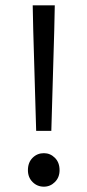

<svg xmlns="http://www.w3.org/2000/svg" viewBox="-20 -690 329 722"><path d="M116 -198 105 -576 103 -670H186L184 -576L173 -198ZM145 12Q120 12 102.5 -5.5Q85 -23 85 -50Q85 -79 102.5 -96.5Q120 -114 145 -114Q169 -114 186.5 -96.5Q204 -79 204 -50Q204 -23 186.5 -5.5Q169 12 145 12Z"/></svg>

Font: TypoPRO Source Sans Pro
Style: Regular
Weight: 400
Designer: Paul D. Hunt
Foundry: Adobe Systems Incorporated
Version: Version 2.020;PS 2.000;hotconv 1.0.86;makeotf.lib2.5.63406